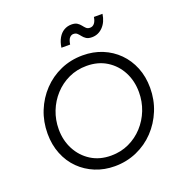

<svg xmlns="http://www.w3.org/2000/svg" viewBox="-168 -1123 1217 1281"><g transform="rotate(-20 440.5 -482.0)"><path d="M430 12Q356 12 292.5 -14Q229 -40 181.5 -87Q134 -134 107.5 -200Q81 -266 81 -345Q81 -430 111 -504.5Q141 -579 195 -636Q249 -693 321.5 -725Q394 -757 479 -757Q554 -757 617.5 -731Q681 -705 728.5 -657.5Q776 -610 802.5 -544.5Q829 -479 829 -400Q829 -315 798.5 -240.5Q768 -166 714 -109Q660 -52 587 -20Q514 12 430 12ZM431 -63Q500 -63 558 -90Q616 -117 659 -164Q702 -211 725.5 -271Q749 -331 749 -398Q749 -478 715.5 -542Q682 -606 621.5 -644Q561 -682 479 -682Q410 -682 352 -655Q294 -628 251 -581Q208 -534 184.5 -474Q161 -414 161 -347Q161 -268 195 -203.5Q229 -139 289.5 -101Q350 -63 431 -63ZM581 -849Q555 -849 540.5 -858.5Q526 -868 516.5 -880.5Q507 -893 497 -902.5Q487 -912 470 -912Q455 -912 443 -899Q431 -886 426 -853H364Q370 -893 386 -920.5Q402 -948 426 -962Q450 -976 479 -976Q505 -976 519.5 -966.5Q534 -957 543.5 -944.5Q553 -932 563 -922.5Q573 -913 590 -913Q609 -913 621.5 -928.5Q634 -944 638 -972H699Q691 -916 658.5 -882.5Q626 -849 581 -849Z"/></g></svg>

Font: Plus Jakarta Sans
Style: Italic
Weight: 400
Italic angle: -8°
Designer: Gumpita Rahayu
Foundry: Tokotype
Version: Version 2.006